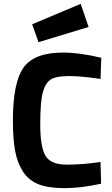

<svg xmlns="http://www.w3.org/2000/svg" viewBox="-20 -965 583 997"><path d="M505 -11Q399 12 314 12Q229 12 178 -9Q127 -30 98 -76Q69 -122 58 -184Q47 -246 47 -340Q47 -537 102.5 -614.5Q158 -692 307 -692Q393 -692 506 -665L502 -555Q403 -570 337.5 -570Q272 -570 244 -552.5Q216 -535 202.5 -486Q189 -437 189 -319Q189 -201 216.5 -155.5Q244 -110 326.5 -110Q409 -110 502 -124ZM147 -839 399 -945 440 -825 180 -746Z"/></svg>

Font: Titillium Web[RUS by Daymarius]
Style: Bold
Weight: 700
Designer: Cyrillization by Daymarius
Foundry: Cyrillization by Daymarius
Version: Version 1.002 September 11, 2018